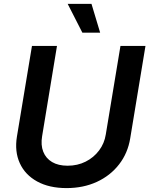

<svg xmlns="http://www.w3.org/2000/svg" viewBox="-20 -966 775 997"><path d="M325.7 10.7Q235.4 10.7 172.9 -23.7Q110.4 -58.1 82.8 -118.7Q55.2 -179.2 67.9 -256.8L146 -727.5H275.9L198.7 -258.8Q190.9 -212.9 204.6 -178.2Q218.3 -143.6 250.5 -124.5Q282.7 -105.5 331.1 -105.5Q382.8 -105.5 424.8 -126.7Q466.8 -147.9 494.4 -184.6Q522 -221.2 529.3 -267.6L605.5 -727.5H735.4L656.2 -248Q643.6 -170.4 598.1 -112.1Q552.7 -53.7 482.7 -21.5Q412.6 10.7 325.7 10.7ZM407.7 -796.4 331.5 -945.8H455.1L500 -796.4Z"/></svg>

Font: Inter 17pt SemiBold
Style: Italic
Weight: 600
Italic angle: -9.3988°
Version: Version 4.001;git-66647c0bb